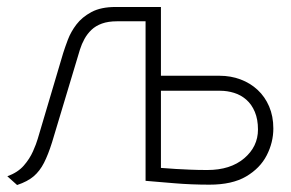

<svg xmlns="http://www.w3.org/2000/svg" viewBox="-20 -520 835 550"><path d="M609 -303H441V-500H311Q269 -500 242 -485.5Q215 -471 199 -450Q183 -429 174.5 -406.5Q166 -384 161 -368L88 -122Q84 -108 74.5 -86.5Q65 -65 48 -45.5Q31 -26 1 -15L29 10Q59 0 76.5 -15Q94 -30 106 -53.5Q118 -77 129 -112L209 -378Q214 -394 222 -408.5Q230 -423 242 -434.5Q254 -446 272 -452.5Q290 -459 315 -459H397V-2Q398 -2 409 -1Q420 0 438.5 1.5Q457 3 480.5 5Q504 7 529.5 8Q555 9 580 9Q645 9 685 -14.5Q725 -38 744 -75Q763 -112 763 -152Q763 -187 751 -215Q739 -243 718 -262.5Q697 -282 669 -292.5Q641 -303 609 -303ZM574 -33Q547 -33 524 -34Q501 -35 483.5 -36Q466 -37 455.5 -38Q445 -39 441 -39V-260H611Q631 -260 650.5 -254Q670 -248 685.5 -234.5Q701 -221 710 -199.5Q719 -178 719 -149Q719 -100 679.5 -66.5Q640 -33 574 -33Z"/></svg>

Font: Advent Pro Light
Style: Regular
Weight: 300
Version: Version 3.000